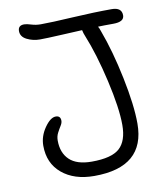

<svg xmlns="http://www.w3.org/2000/svg" viewBox="-82 -781 747 862"><g transform="rotate(-10 292.0 -350.5)"><path d="M278.8 12.2Q187.5 12.2 131.8 -34.4Q76.2 -81.1 76.2 -161.1Q76.2 -204.1 102.8 -242.4Q129.4 -280.8 153.8 -280.8Q175.8 -280.8 175.8 -257.8Q175.8 -247.6 168 -235.4Q160.2 -223.1 152.1 -207.5Q144 -191.9 144 -172.9Q144 -116.7 177.2 -85Q210.4 -53.2 278.8 -53.2Q369.1 -53.2 405.5 -85.9Q441.9 -118.7 441.9 -191.9Q441.9 -268.6 412.6 -396.5Q383.3 -524.4 346.2 -615.2Q341.3 -626 337.9 -642.1Q314.9 -641.1 244.4 -637.5Q173.8 -633.8 145 -633.8Q112.8 -633.8 85.4 -647.5Q58.1 -661.1 58.1 -687Q58.1 -712.9 85.9 -712.9Q97.7 -712.9 117.7 -706.5Q137.7 -700.2 160.2 -700.2Q207.5 -700.2 307.1 -706.1Q406.7 -711.9 484.9 -711.9Q530.8 -711.9 530.8 -675.8Q530.8 -646 481 -646Q434.1 -646 411.1 -645Q415.5 -638.7 420.9 -622.1Q457 -525.4 483.4 -397.5Q509.8 -269.5 509.8 -186Q509.8 12.2 278.8 12.2Z"/></g></svg>

Font: Shantell Sans Normal
Style: Regular
Weight: 300
Designer: Stephen Nixon, Anya Danilova, Shantell Martin
Foundry: Arrow Type
Version: Version 1.006;[559af2be0]